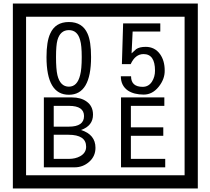

<svg xmlns="http://www.w3.org/2000/svg" viewBox="-20 -980 1195 1090"><path d="M1103 90H53V-960H1103ZM1028 15V-885H128V15ZM497 -656Q497 -442 371 -442Q244 -442 244 -656Q244 -744 265 -789Q294 -855 371 -855Q448 -855 477 -789Q497 -745 497 -656ZM444 -656Q444 -723 435 -752Q420 -809 371 -809Q322 -809 306 -752Q298 -723 298 -656Q298 -587 306 -553Q322 -488 371 -488Q419 -488 435 -554Q444 -587 444 -656ZM915 -580Q916 -531 880.5 -487Q845 -443 796 -443Q741 -443 706 -466Q666 -494 666 -547H724Q724 -487 790 -487Q824 -487 843 -517Q860 -544 860 -579Q860 -673 795 -673Q748 -673 722 -616H672L679 -847H890V-801H733L727 -677Q740 -689 753 -701Q772 -714 807 -714Q859 -714 889 -672Q915 -635 915 -580ZM522 -141Q522 -93 486.5 -61.5Q451 -30 403 -30H229V-427H388Q439 -427 471 -404Q508 -378 508 -329Q508 -266 440 -242Q522 -216 522 -141ZM457 -321Q457 -379 372 -379H285V-261H371Q457 -261 457 -321ZM469 -147Q469 -215 368 -215H285V-78H371Q408 -78 435 -93Q469 -112 469 -147ZM918 -30H667V-427H913V-379H723V-257H907V-209H723V-78H918Z"/></svg>

Font: Unicode BMP Fallback SIL
Style: Regular
Weight: 400
Foundry: NRSI, SIL International
Version: Version 5.1 Based on Unicode 5.1